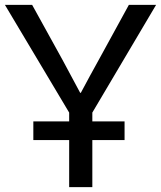

<svg xmlns="http://www.w3.org/2000/svg" viewBox="-23 -765 658 785"><path d="M113.3 -192.4V-268.6H486.3V-192.4ZM-2.9 -745.1H108.4L232.4 -520.5Q272.5 -446.3 304.7 -385.7H307.6Q320.3 -409.2 345.2 -455.6Q370.1 -502 380.9 -520.5L503.9 -745.1H615.2L354.5 -304.7V0H259.8V-304.7Z"/></svg>

Font: Gothic A1 Medium
Style: Regular
Weight: 500
Designer: HanYang I&C Co.,Ltd.
Foundry: HanYang I&C Co.,Ltd.
Version: Version 2.50